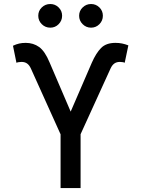

<svg xmlns="http://www.w3.org/2000/svg" viewBox="-20 -955 718 975"><path d="M287.6 0V-272.9L136.7 -607.4Q128.9 -624.5 117.4 -632.6Q106 -640.6 89.4 -640.6Q83 -640.6 75.2 -639.4Q67.4 -638.2 63.5 -636.2L45.9 -722.7Q62.5 -730.5 77.4 -733.9Q92.3 -737.3 110.8 -737.3Q149.4 -737.3 178.7 -716.3Q208 -695.3 231.9 -637.7L338.9 -388.2L446.3 -636.7Q467.8 -685.5 493.4 -711.4Q519 -737.3 566.4 -737.3Q584.5 -737.3 599.9 -734.1Q615.2 -731 631.8 -724.6L613.3 -636.2Q610.4 -638.2 602.8 -639.4Q595.2 -640.6 588.4 -640.6Q572.3 -640.6 560.8 -632.6Q549.3 -624.5 541.5 -607.4L389.2 -273.4V0ZM442.4 -814.5Q417.5 -814.5 399.7 -832.3Q381.8 -850.1 381.8 -875Q381.8 -899.9 399.7 -917.2Q417.5 -934.6 442.4 -934.6Q467.3 -934.6 484.9 -917.2Q502.4 -899.9 502.4 -875Q502.4 -850.1 484.9 -832.3Q467.3 -814.5 442.4 -814.5ZM235.4 -814.5Q210 -814.5 192.1 -832.3Q174.3 -850.1 174.3 -875Q174.3 -899.9 192.1 -917.2Q210 -934.6 235.4 -934.6Q260.3 -934.6 277.8 -917.2Q295.4 -899.9 295.4 -875Q295.4 -850.1 277.8 -832.3Q260.3 -814.5 235.4 -814.5Z"/></svg>

Font: Inter Cardless
Style: Regular
Weight: 400
Designer: Rasmus Andersson
Foundry: rsms
Version: Version 4.001;git-9221beed3